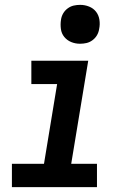

<svg xmlns="http://www.w3.org/2000/svg" viewBox="-20 -770 540 790"><path d="M379 0H29V-96H161L215 -424H109V-520H343L273 -96H379ZM309 -590Q290 -590 273 -597Q256 -604 244.5 -618Q233 -632 230.5 -651Q228 -670 231 -689Q233 -703 240 -715Q247 -727 258.5 -735.5Q270 -744 283 -747Q296 -750 310 -750Q329 -750 346.5 -743Q364 -736 375 -722Q386 -708 389 -689Q392 -670 388 -651Q386 -637 379 -625Q372 -613 360.5 -604.5Q349 -596 336 -593Q323 -590 309 -590Z"/></svg>

Font: Iosevka Term Curly Oblique
Style: Bold
Weight: 700
Italic angle: -9°
Designer: Belleve Invis
Foundry: Belleve Invis
Version: Version 32.3.0